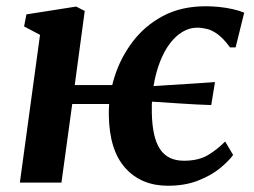

<svg xmlns="http://www.w3.org/2000/svg" viewBox="-20 -584 811 614"><path d="M43.5 0 108 -472.5 57 -499.5 64.5 -538 223.5 -563 251 -549 219 -312H379.5L370 -251.5H211L176.5 0ZM517 10Q431.5 10 380.5 -47Q329.5 -104 328 -216Q327 -276.5 346 -337.5Q365 -398.5 403.8 -450Q442.5 -501.5 501 -532.8Q559.5 -564 638 -564Q658 -564 680.5 -561.8Q703 -559.5 724.2 -554.8Q745.5 -550 761 -543.5L733.5 -432.5H715.5Q695 -460.5 676.8 -474Q658.5 -487.5 641.8 -491.5Q625 -495.5 610 -495.5Q586 -495.5 563.8 -482.2Q541.5 -469 523.2 -444.8Q505 -420.5 491.8 -386.8Q478.5 -353 471.5 -311.8Q464.5 -270.5 465.5 -224Q467 -144 491.8 -107Q516.5 -70 568 -70Q615 -70 645.2 -88.2Q675.5 -106.5 700 -131.5L725.5 -88.5Q712 -69.5 683.8 -46.2Q655.5 -23 613.5 -6.5Q571.5 10 517 10ZM655.5 -248Q608 -249.5 557 -253Q506 -256.5 441.5 -260.5L445.5 -307Q485 -310 521.5 -312Q558 -314 594 -316.5Q630 -319 667.5 -321.5Z"/></svg>

Font: Merriweather 28pt
Style: Bold Italic
Weight: 700
Italic angle: -7.8°
Version: Version 2.101